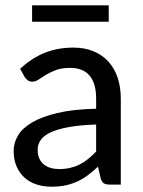

<svg xmlns="http://www.w3.org/2000/svg" viewBox="-20 -696 539 724"><path d="M31.5 0ZM393.5 0Q379.5 0 372 -4.5Q364.5 -9 360 -22L349.5 -67.5Q330 -49.5 311 -35.2Q292 -21 271.2 -11.5Q250.5 -2 227 3Q203.5 8 174.5 8Q144.5 8 118.5 -0.2Q92.5 -8.5 73.2 -25.5Q54 -42.5 42.8 -67.8Q31.5 -93 31.5 -127.5Q31.5 -157.5 47.8 -185Q64 -212.5 100.8 -234.2Q137.5 -256 196.8 -270Q256 -284 342.5 -286V-324Q342.5 -381.5 317.8 -410.8Q293 -440 245 -440Q212.5 -440 190.8 -431.8Q169 -423.5 153.2 -413.8Q137.5 -404 125.5 -396Q113.5 -388 101.5 -388Q91.5 -388 84.8 -393.2Q78 -398.5 73 -405.5L56 -436.5Q98.5 -476.5 147.8 -496.5Q197 -516.5 256.5 -516.5Q299.5 -516.5 333 -502.5Q366.5 -488.5 389.2 -463.2Q412 -438 423.8 -402.5Q435.5 -367 435.5 -324V0ZM203 -58.5Q225.5 -58.5 244.8 -63Q264 -67.5 280.8 -76Q297.5 -84.5 312.5 -96.8Q327.5 -109 342.5 -124.5V-226.5Q282.5 -224.5 240.5 -217Q198.5 -209.5 172.2 -197.5Q146 -185.5 134 -168.8Q122 -152 122 -132Q122 -112.5 128.2 -98.5Q134.5 -84.5 145.5 -75.8Q156.5 -67 171.2 -62.8Q186 -58.5 203 -58.5ZM101 -676H390V-614H101Z"/></svg>

Font: Lato Medium
Style: Regular
Weight: 500
Designer: Lukasz Dziedzic
Foundry: tyPoland Lukasz Dziedzic
Version: Version 2.006; 2014-01-15